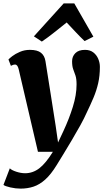

<svg xmlns="http://www.w3.org/2000/svg" viewBox="-50 -863 622 1136"><path d="M60.5 -453.5Q54 -481 39.5 -481Q27.5 -481 14.5 -473.5L0 -511Q5 -517 22.8 -530.8Q40.5 -544.5 67.8 -556.2Q95 -568 127 -568Q171 -568 192.5 -550.8Q214 -533.5 219 -501Q234.5 -404.5 249.5 -308.8Q264.5 -213 279.5 -117.5L293.5 -20L325 -87Q359 -160 381 -230.8Q403 -301.5 403 -363Q403 -397 396.5 -416.2Q390 -435.5 383.2 -453.2Q376.5 -471 376.5 -500.5Q376.5 -529 395.8 -548.5Q415 -568 453 -568Q482.5 -568 502 -553Q521.5 -538 531.2 -514.8Q541 -491.5 541 -467.5Q541 -415 531 -371Q521 -327 503.2 -285Q485.5 -243 462.5 -195.5Q448.5 -163.5 425 -121Q401.5 -78.5 375 -34Q348.5 10.5 324.8 49.5Q301 88.5 285.5 113.5Q251.5 169 217.8 199.2Q184 229.5 148.5 241.2Q113 253 72 253Q42.5 253 11 245.8Q-20.5 238.5 -29.5 231L8 133Q19 144 46.5 153Q74 162 98.5 162Q144.5 162 182.8 132.5Q221 103 263 35H174.5ZM197.5 -617 150.5 -648 327 -843H389.5L502.5 -646L450.5 -620Q424.5 -644.5 397.8 -673.2Q371 -702 344.5 -730Q308 -701 271.2 -671.5Q234.5 -642 197.5 -617Z"/></svg>

Font: Merriweather Black
Style: Italic
Weight: 900
Italic angle: -7.8°
Designer: Eben Sorkin
Foundry: Eben Sorkin
Version: Version 2.200;gftools[0.9.31]